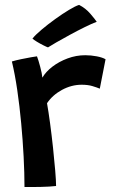

<svg xmlns="http://www.w3.org/2000/svg" viewBox="-20 -762 466 784"><path d="M153 -445Q167 -469 194 -489.8Q221 -510.5 256 -523.5Q291 -536.5 328 -536.5Q351.5 -536.5 375 -532Q398.5 -527.5 411 -520L387.5 -400Q375.5 -405 357.2 -410.5Q339 -416 313.5 -416Q272 -416 233.2 -395Q194.5 -374 172 -340.5Q178 -307 184.5 -258.5Q191 -210 196.5 -158.8Q202 -107.5 205.5 -65.2Q209 -23 209 -2.5Q183 0.5 147 1.2Q111 2 80 1.5Q80 -55 76.5 -122.2Q73 -189.5 66.5 -259.2Q60 -329 50.5 -394Q41 -459 28.5 -511Q45 -516 66.8 -520.5Q88.5 -525 106.8 -528.2Q125 -531.5 131 -532Q137 -516.5 144.2 -489.2Q151.5 -462 153 -445ZM303 -742Q329.5 -728.5 349 -705.8Q368.5 -683 375 -673Q356 -666 326.5 -651.5Q297 -637 265.8 -620Q234.5 -603 209.8 -588.8Q185 -574.5 176 -568.5Q171 -570 157.5 -576.8Q144 -583.5 130.8 -591.5Q117.5 -599.5 112.5 -604.5Q125 -620 150.5 -641.5Q176 -663 205.5 -684.2Q235 -705.5 261.5 -721.5Q288 -737.5 303 -742Z"/></svg>

Font: Grandstander Medium
Style: Regular
Weight: 500
Designer: Tyler Finck
Foundry: Etcetera Type Co
Version: Version 1.200; ttfautohint (v1.8.3)